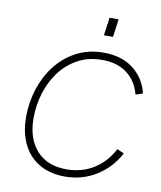

<svg xmlns="http://www.w3.org/2000/svg" viewBox="-97 -978 893 1063"><g transform="rotate(10 349.5 -446.5)"><path d="M339 8Q277 8 227.5 -12Q178 -32 143.5 -69.5Q109 -107 90.5 -160Q72 -213 72 -280Q72 -362 96.5 -438Q121 -514 167.5 -574Q214 -634 281.5 -669.5Q349 -705 434 -705Q537 -705 602 -654Q667 -603 687 -520L647 -507Q629 -579 574.5 -621.5Q520 -664 434 -664Q357 -664 297.5 -632Q238 -600 197 -545.5Q156 -491 135 -422.5Q114 -354 114 -280Q114 -166 174 -99.5Q234 -33 341 -33Q428 -33 495 -75Q562 -117 601 -192L640 -175Q595 -90 516 -41Q437 8 339 8ZM418 -800 432 -901H483L469 -800Z"/></g></svg>

Font: Hanken Grotesk ExtraLight
Style: Italic
Weight: 250
Italic angle: -8°
Designer: Alfredo Marco Pradil
Foundry: Hanken Design Co.
Version: Version 3.013